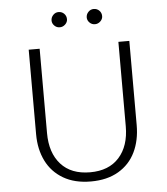

<svg xmlns="http://www.w3.org/2000/svg" viewBox="-58 -910 852 979"><g transform="rotate(-5 367.5 -420.5)"><path d="M110 0ZM110 -247V-680H166V-248Q166 -147 218.5 -88.5Q271 -30 368 -30Q464 -30 516.5 -88.5Q569 -147 569 -248V-680H625V-249Q625 -171 596 -111Q567 -51 509 -17Q451 17 368 17Q285 17 227 -17Q169 -51 139.5 -110.5Q110 -170 110 -247ZM239 -818Q239 -834 250.5 -846Q262 -858 278 -858Q295 -858 306.5 -846.5Q318 -835 318 -818Q318 -803 306 -791.5Q294 -780 278 -780Q262 -780 250.5 -791.5Q239 -803 239 -818ZM419 -818Q419 -834 430.5 -846Q442 -858 458 -858Q475 -858 486.5 -846.5Q498 -835 498 -818Q498 -803 486 -791.5Q474 -780 458 -780Q442 -780 430.5 -791.5Q419 -803 419 -818Z"/></g></svg>

Font: Martel Sans ExtraLight
Style: Regular
Weight: 275
Designer: Dan Reynolds and Mathieu Réguer
Foundry: Dan Reynolds and Mathieu Réguer
Version: Version 1.002; ttfautohint (v1.1) -l 5 -r 5 -G 72 -x 0 -D la